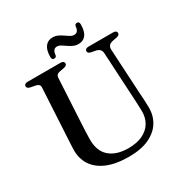

<svg xmlns="http://www.w3.org/2000/svg" viewBox="-198 -1019 1140 1190"><g transform="rotate(-30 372.5 -423.5)"><path d="M589 -294.5 571.5 -613Q570.5 -631.5 561.5 -641.8Q552.5 -652 532.5 -656L505 -661Q491 -664 486 -669Q481 -674 481 -682Q481 -690 487.5 -695Q494 -700 505.5 -700H683.5Q695.5 -700 701.8 -695Q708 -690 708 -682Q708 -674 702.5 -669Q697 -664 683.5 -661L658 -656.5Q634.5 -651.5 626.2 -640Q618 -628.5 619.5 -610.5L637 -293.5Q639 -268.5 640.2 -244.5Q641.5 -220.5 642 -194.5Q644.5 -133 616 -85.2Q587.5 -37.5 529.5 -10.2Q471.5 17 384.5 17Q292 17 230 -9Q168 -35 137 -82.2Q106 -129.5 107.5 -193Q107.5 -206.5 108.8 -227Q110 -247.5 111.2 -271.8Q112.5 -296 114 -321.5L130.5 -624Q131.5 -638.5 123.2 -645.8Q115 -653 97.5 -656L69.5 -661Q45.5 -666 45.5 -681.5Q45.5 -690 52 -695Q58.5 -700 70.5 -700H307Q318.5 -700 325 -695Q331.5 -690 331.5 -681.5Q331.5 -674 326 -669Q320.5 -664 307 -661L279 -656Q263.5 -653.5 256.2 -646.5Q249 -639.5 248 -625L231.5 -323.5Q229.5 -287 228.2 -257.5Q227 -228 226.5 -203Q224.5 -116 273 -73.2Q321.5 -30.5 408 -30.5Q467 -30.5 509 -50.2Q551 -70 573 -106.5Q595 -143 593.5 -194.5Q592.5 -228.5 591.2 -251.5Q590 -274.5 589 -294.5ZM463.5 -744.5Q442.5 -744.5 425.2 -752.5Q408 -760.5 393 -771.2Q378 -782 364.5 -790.2Q351 -798.5 337 -798.5Q307 -798.5 303.5 -755.5Q300.5 -741.5 286.5 -741.5Q269.5 -741.5 269.5 -762.5Q269.5 -811.5 288.8 -836.2Q308 -861 341 -861Q362 -861 379.2 -852.8Q396.5 -844.5 411.2 -834Q426 -823.5 439.8 -815.2Q453.5 -807 467.5 -807Q498 -807 501 -850Q504 -864 518.5 -864Q534.5 -864 534.5 -843Q534.5 -793.5 515.5 -769Q496.5 -744.5 463.5 -744.5Z"/></g></svg>

Font: Fraunces 10pt
Style: Regular
Weight: 400
Version: Version 1.000;[b76b70a41]